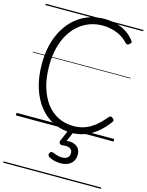

<svg xmlns="http://www.w3.org/2000/svg" viewBox="-175 -993 1125 1471"><g transform="rotate(15 387.5 -257.5)"><path d="M447 19Q366 19 300.5 -13Q235 -45 188 -104.5Q141 -164 115.5 -247.5Q90 -331 90 -433Q90 -501 102 -561.5Q114 -622 137.5 -672.5Q161 -723 194 -763.5Q227 -804 269 -832Q311 -860 360.5 -875Q410 -890 465 -890Q511 -890 554.5 -879.5Q598 -869 636.5 -846Q675 -823 704 -785Q713 -775 711.5 -768.5Q710 -762 700 -754Q691 -745 683.5 -745.5Q676 -746 667 -755Q642 -783 609.5 -801Q577 -819 540.5 -828Q504 -837 465 -837Q419 -837 378 -824.5Q337 -812 301.5 -787.5Q266 -763 237.5 -728Q209 -693 189 -648Q169 -603 158.5 -549Q148 -495 148 -433Q148 -340 170 -266Q192 -192 231 -140.5Q270 -89 325 -62Q380 -35 447 -35Q487 -35 521 -45Q555 -55 584.5 -73.5Q614 -92 639.5 -116.5Q665 -141 688 -169Q696 -179 703.5 -179.5Q711 -180 722 -172Q732 -164 733 -157Q734 -150 726 -140Q690 -91 646.5 -55Q603 -19 553 0Q503 19 447 19ZM424 266Q407 266 380.5 261Q354 256 329 241Q321 235 320 227.5Q319 220 323 211Q328 203 334.5 200.5Q341 198 350 202Q365 208 383.5 214Q402 220 422 220Q452 220 467.5 207Q483 194 483 170Q483 147 464 135Q445 123 403 129Q395 130 390 128Q385 126 381 121Q376 114 376.5 108Q377 102 381 94L423 -4H466L418 107L402 94Q439 83 469.5 89Q500 95 518 115Q536 135 536 170Q536 199 522.5 220.5Q509 242 484 254Q459 266 424 266ZM0 365H775V375H0ZM0 -20H775V0H0ZM0 -505H775V-500H0ZM0 -885H775V-875H0Z"/></g></svg>

Font: Playwrite IT Moderna Guides
Style: Regular
Weight: 400
Designer: Veronika Burian, José Scaglione
Foundry: TypeTogether
Version: Version 1.003